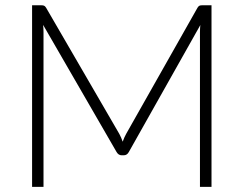

<svg xmlns="http://www.w3.org/2000/svg" viewBox="-20 -728 949 748"><path d="M445 -206Q452.5 -192 458 -176Q461 -184 464.2 -191.8Q467.5 -199.5 471.5 -206.5L749.5 -698Q753.5 -704.5 757.5 -706Q761.5 -707.5 768.5 -707.5H804V0H759V-603Q759 -616 760.5 -630.5L482 -136Q475 -123 462 -123H454Q441.5 -123 434 -136L148 -631Q149.5 -616.5 149.5 -603V0H105V-707.5H140Q147 -707.5 151.2 -706Q155.5 -704.5 159.5 -698L445 -206Z"/></svg>

Font: o
Style: Regular
Weight: 300
Designer: Lukasz Dziedzic
Foundry: Lukasz Dziedzic
Version: Version 1.104; Western+Polish opensource; ttfautohint (v1.8.